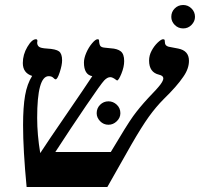

<svg xmlns="http://www.w3.org/2000/svg" viewBox="-20 -744 796 764"><path d="M629.9 -432.1Q629.9 -442.9 612.8 -446.8Q573.2 -456.1 573.2 -502.9Q573.2 -523.4 583.3 -542.2Q593.3 -561 607.4 -574.5Q621.6 -587.9 628.9 -587.9Q634.3 -587.9 635.3 -584.2Q636.2 -580.6 636.2 -575.2Q636.2 -562 650.9 -558.1L689 -550.8Q731.9 -542.5 731.9 -502Q731.9 -470.2 709 -438Q683.6 -400.4 631.8 -350.1Q600.6 -318.8 572 -279.1Q543.5 -239.3 502.9 -168.9L407.2 0H85.9Q71.8 -147.5 71.8 -246.1Q71.8 -317.9 79.8 -364Q87.9 -410.2 107.9 -441.9Q70.8 -453.6 70.8 -493.2Q70.8 -526.9 88.9 -557.4Q106.9 -587.9 123 -587.9Q128.9 -587.9 128.9 -581.1L127.9 -574.2Q127.9 -564 135 -558.1Q142.1 -552.2 167 -550.8Q202.6 -548.8 214.8 -539.6Q227.1 -530.3 227.1 -503.9Q227.1 -485.4 217.8 -456.8Q208.5 -428.2 201.2 -428.2Q198.2 -428.2 191.9 -434.6Q185.5 -440.9 173.8 -440.9Q127.9 -440.9 127.9 -274.9Q127.9 -208 140.1 -134.8Q171.9 -183.6 241.7 -285.2Q319.8 -398.9 347.2 -440.9Q314 -446.8 314 -495.1Q314 -512.2 323.2 -533.7Q332.5 -555.2 346.2 -571.5Q359.9 -587.9 368.2 -587.9Q373.5 -587.9 374 -584Q375 -566.4 379.6 -560.8Q384.3 -555.2 397.9 -554.2L420.9 -551.8Q447.3 -550.3 460.7 -539.6Q474.1 -528.8 474.1 -501Q474.1 -478 463.1 -450.9Q452.1 -423.8 445.8 -423.8L442.4 -425.8Q428.2 -437 418.9 -437Q407.2 -437 394.8 -424.1Q382.3 -411.1 322.8 -323.7Q263.2 -236.3 200.2 -139.2H420.9Q485.8 -248.5 509.8 -281.7Q533.7 -314.9 569.8 -354Q606.4 -391.6 618.2 -407.5Q629.9 -423.3 629.9 -432.1ZM364.7 -293.5Q364.7 -313.5 378.4 -327.1Q392.1 -340.8 411.6 -340.8Q430.2 -340.8 444.6 -327.4Q459 -314 459 -293.5Q459 -275.4 444.6 -261.5Q430.2 -247.6 411.6 -247.6Q392.1 -247.6 378.4 -261.7Q364.7 -275.9 364.7 -293.5ZM661.6 -676.8Q661.6 -696.8 675.3 -710.4Q689 -724.1 709 -724.1Q728 -724.1 741.9 -710.4Q755.9 -696.8 755.9 -676.8Q755.9 -659.2 742.2 -645Q728.5 -630.9 709 -630.9Q689 -630.9 675.3 -644.8Q661.6 -658.7 661.6 -676.8Z"/></svg>

Font: Tinos
Style: Bold Italic
Weight: 700
Italic angle: -16.333°
Designer: Steve Matteson
Foundry: Monotype Imaging Inc.
Version: Version 1.23